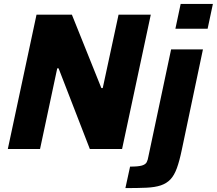

<svg xmlns="http://www.w3.org/2000/svg" viewBox="-20 -763 1110 983"><path d="M20 0 167 -688H348L499 -312H506L587 -688H752L605 0H440L280 -413H273L185 0ZM878 -616 905 -743H1070L1043 -616ZM622 200 646 90Q688 90 706.5 84.5Q725 79 731 67.5Q737 56 740 37L856 -510H1019L911 3Q899 61 885.5 98Q872 135 852.5 155.5Q833 176 803.5 186Q774 196 729.5 198Q685 200 622 200Z"/></svg>

Font: Saira Thin
Style: Bold Italic
Weight: 700
Italic angle: -12°
Version: Version 1.101